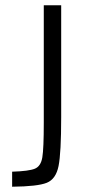

<svg xmlns="http://www.w3.org/2000/svg" viewBox="-20 -708 334 728"><path d="M146 -243V-688H212V-264Q212 -128 202 -78.5Q192 -29 157.5 -15Q123 -1 26 0V-57Q90 -59 112.5 -68.5Q135 -78 140.5 -111.5Q146 -145 146 -243Z"/></svg>

Font: Saira Semi Condensed Light
Style: Regular
Weight: 300
Width: 4
Designer: Hector Gatti with collaboration of the Omnibus-Type team
Foundry: Omnibus-Type
Version: Version 1.001; ttfautohint (v1.8)